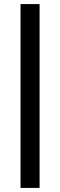

<svg xmlns="http://www.w3.org/2000/svg" viewBox="-20 -795 296 945"><path d="M81.1 129.9V-774.9H174.8V129.9Z"/></svg>

Font: Rawline SemiBold
Style: Regular
Weight: 600
Designer: Matt McInerney, Pablo Impallari, Rodrigo Fuenzalida
Foundry: Matt McInerney, Pablo Impallari, Rodrigo Fuenzalida
Version: Version 4.020;PS 004.020;hotconv 1.0.88;makeotf.lib2.5.64775